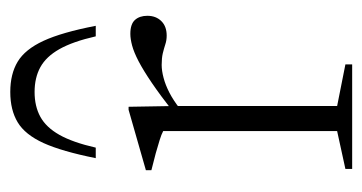

<svg xmlns="http://www.w3.org/2000/svg" viewBox="-190 -532 722 383"><g transform="rotate(-90 171.5 -341.0)"><path d="M295 -442.5Q314.5 -442.5 322.8 -433.2Q331 -424 331 -408.5Q331 -391.5 320.5 -380.8Q310 -370 291.5 -370Q282 -370 273.8 -372.8Q265.5 -375.5 256 -377.8Q246.5 -380 233 -380Q221.5 -380 207.2 -376.2Q193 -372.5 177.5 -364.5Q162 -356.5 145.5 -343.5L137.5 -355.5Q172 -382.5 197 -399.5Q222 -416.5 240.2 -426Q258.5 -435.5 271.8 -439Q285 -442.5 295 -442.5ZM151 -358V-30L234 -13.5V0H25.5V-13.5L101 -30V-377Q94.5 -380.5 83.2 -384Q72 -387.5 56.8 -391.8Q41.5 -396 23 -400.5V-411.5L143.5 -446H149.5ZM179 -633.5Q150.5 -633.5 129.5 -622Q108.5 -610.5 93.5 -584Q78.5 -557.5 68 -511.5H47Q60.5 -579 77.2 -615.8Q94 -652.5 118.5 -667.2Q143 -682 179 -682Q215 -682 239.5 -667.2Q264 -652.5 281 -615.8Q298 -579 311 -511.5H290Q279.5 -557.5 264.5 -584Q249.5 -610.5 228.5 -622Q207.5 -633.5 179 -633.5Z"/></g></svg>

Font: Newsreader 24pt Light
Style: Regular
Weight: 300
Designer: Hugues Gentile
Foundry: Production Type
Version: Version 1.003